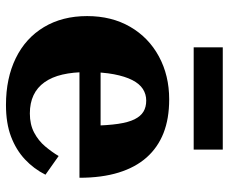

<svg xmlns="http://www.w3.org/2000/svg" viewBox="-80 -658 748 627"><g transform="rotate(90 293.5 -344.0)"><path d="M215 -254Q215 -209 223 -174.5Q231 -140 248 -116Q265 -92 290.5 -80Q316 -68 350 -68Q386 -68 412.5 -82Q439 -96 457.5 -118Q476 -140 489 -162L550 -119Q531 -81 500 -52Q469 -23 425.5 -6.5Q382 10 322 10Q235 10 169.5 -22Q104 -54 68 -114Q32 -174 32 -255Q32 -335 67 -395.5Q102 -456 164 -489.5Q226 -523 304 -523Q367 -523 414 -504.5Q461 -486 493.5 -449.5Q526 -413 543 -358Q560 -303 560 -230H188V-299H412L390 -271Q389 -322 384 -356Q379 -390 369 -410Q359 -430 344 -439Q329 -448 308 -448Q287 -448 270 -437Q253 -426 241 -402.5Q229 -379 222 -342.5Q215 -306 215 -254ZM134 -698H468V-603H134Z"/></g></svg>

Font: Roboto Serif 36pt
Style: Bold
Weight: 700
Version: Version 1.008